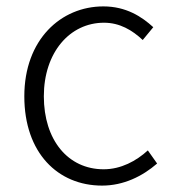

<svg xmlns="http://www.w3.org/2000/svg" viewBox="-20 -567 539 600"><path d="M299 13C366 13 425 -16 471 -56L442 -97C406 -64 358 -38 304 -38C192 -38 117 -130 117 -266C117 -403 198 -496 305 -496C354 -496 393 -473 426 -442L459 -482C423 -515 374 -547 303 -547C171 -547 56 -444 56 -266C56 -89 161 13 299 13Z"/></svg>

Font: GenYoGothic2 TW L
Style: Regular
Weight: 300
Version: Version 2.100;PS 2.1;hotconv 16.6.51;makeotf.lib2.5.65220 DE